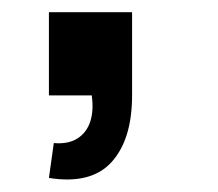

<svg xmlns="http://www.w3.org/2000/svg" viewBox="-20 -156 356 314"><path d="M60 135 68 78Q92 80 107 70.2Q122 60.5 127.8 42.2Q133.5 24 130 0H60V-136H196V0Q196 72 162.5 109Q129 146 60 135Z"/></svg>

Font: Manrope ExtraLight ExtraBold
Style: Regular
Weight: 800
Version: Version 4.504